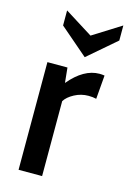

<svg xmlns="http://www.w3.org/2000/svg" viewBox="-114 -794 571 851"><g transform="rotate(15 171.5 -369.0)"><path d="M60 -494H152L159 -425Q225 -504 297 -504Q308 -504 320 -502L311 -393Q295 -397 275 -397Q241 -397 211 -381Q181 -365 168 -344V0H60ZM85 -669V-738L214 -657L343 -738V-669L214 -558Z"/></g></svg>

Font: Cabin Medium
Style: Regular
Weight: 500
Designer: Pablo Impallari
Foundry: Pablo Impallari. http://www.impallari.com Igino Marini. http://www.ikern.com
Version: Version 2.200